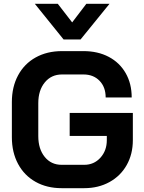

<svg xmlns="http://www.w3.org/2000/svg" viewBox="-20 -975 752 1003"><path d="M42 -258V-442Q42 -521 74.5 -581.5Q107 -642 166.5 -675Q226 -708 304 -708H416Q491 -708 548 -678Q605 -648 636.5 -593Q668 -538 668 -466H532Q532 -520 500 -553Q468 -586 416 -586H304Q248 -586 214 -544.5Q180 -503 180 -436V-264Q180 -197 213.5 -155.5Q247 -114 302 -114H420Q471 -114 504.5 -151Q538 -188 538 -243V-265H344V-385H674V-243Q674 -170 642 -113Q610 -56 552 -24Q494 8 420 8H302Q225 8 166 -25Q107 -58 74.5 -118.5Q42 -179 42 -258ZM162 -955H282L357 -858L431 -955H552L401 -769H312Z"/></svg>

Font: Stavian Bold
Style: Bold
Weight: 700
Version: Version 1.000; ttfautohint (v1.6)